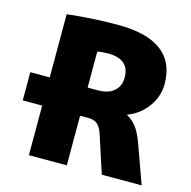

<svg xmlns="http://www.w3.org/2000/svg" viewBox="-108 -847 951 954"><g transform="rotate(15 368.0 -370.0)"><path d="M123 -255H23V-400H123V-725Q253 -740 383 -740Q683 -740 683 -515Q683 -452 644 -398Q605 -344 543 -321V-319Q573 -302 593 -275.5Q613 -249 631 -200L703 0H498L436 -190Q425 -225 408 -240Q391 -255 363 -255H318V0H123ZM318 -400H373Q424 -400 453.5 -425.5Q483 -451 483 -495Q483 -590 373 -590Q341 -590 318 -585Z"/></g></svg>

Font: M PLUS 1p Black
Style: Regular
Weight: 900
Version: Version 1.061